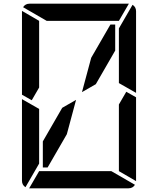

<svg xmlns="http://www.w3.org/2000/svg" viewBox="-20 -1020 856 1040"><path d="M664 -523 717 -493V-41Q717 -41 717 -39L624 -93V-95V-103V-113V-218V-454ZM192 -218V-134L118 -6Q99 -18 99 -41V-483L192 -430ZM474 -707 578 -887H604V-746L499 -564L424 -521ZM698 -994Q717 -982 717 -959V-517L624 -570V-607V-782V-866ZM233 -907 105 -981Q117 -1000 140 -1000H676Q676 -1000 678 -1000L624 -907H621H590H454H362ZM583 -93 711 -19Q699 0 676 0H140Q140 0 138 0L192 -93H195H226H362H454ZM342 -293 238 -113H212V-254L317 -436L392 -479ZM99 -959Q99 -959 99 -961L192 -907V-905V-895V-887V-782V-578V-546L152 -477L99 -507Z"/></svg>

Font: DSEG14 Modern
Style: Regular
Weight: 400
Designer: Keshikan(Twitter:@keshinomi_88pro)
Version: Version 0.46